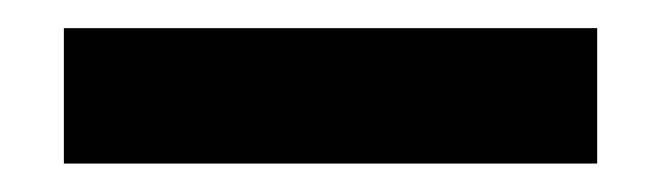

<svg xmlns="http://www.w3.org/2000/svg" viewBox="-20 -324 465 135"><path d="M24.9 -209V-304.2H399.9V-209Z"/></svg>

Font: Neutral Grotesk
Style: Regular
Weight: 400
Designer: Nawras Khrais
Foundry: Nawras Khrais
Version: Version 1.000;PS 001.000;hotconv 1.0.88;makeotf.lib2.5.64775